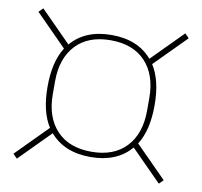

<svg xmlns="http://www.w3.org/2000/svg" viewBox="-66 -690 718 682"><g transform="rotate(10 293.0 -349.0)"><path d="M293 -129Q198 -129 147 -189L37 -78L22 -93L134 -206Q100 -259 100 -349Q100 -439 134 -492L22 -605L37 -620L147 -509Q198 -569 293 -569Q388 -569 439 -509L549 -620L564 -605L452 -492Q486 -439 486 -349Q486 -259 452 -206L564 -93L549 -78L439 -189Q388 -129 293 -129ZM293 -148Q374 -148 418.5 -195.5Q463 -243 463 -326V-372Q463 -455 418.5 -502.5Q374 -550 293 -550Q212 -550 167.5 -502.5Q123 -455 123 -372V-326Q123 -243 167.5 -195.5Q212 -148 293 -148Z"/></g></svg>

Font: IBM Plex Sans KR Thin
Style: Regular
Weight: 100
Designer: Mike Abbink; Paul van der Laan; Pieter van Rosmalen; Wujin Sim; Chorong Kim; Dohee Lee;
Foundry: Sandoll Inc.
Version: Version 1.001